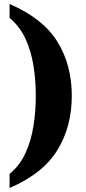

<svg xmlns="http://www.w3.org/2000/svg" viewBox="-20 -797 429 960"><path d="M28 72Q78 32 106.5 -29.5Q135 -91 147 -165Q159 -239 159 -318Q159 -397 147 -470.5Q135 -544 106.5 -605Q78 -666 28 -707V-777Q195 -705 267 -588.5Q339 -472 339 -318Q339 -164 267 -46.5Q195 71 28 143Z"/></svg>

Font: Noto Serif Lao Condensed Black
Style: Regular
Weight: 900
Width: 3
Designer: Monotype Design Team
Foundry: Monotype Imaging Inc.
Version: Version 2.003; ttfautohint (v1.8.4.7-5d5b)